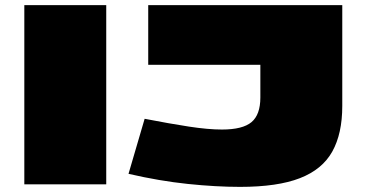

<svg xmlns="http://www.w3.org/2000/svg" viewBox="-20 -720 1425 750"><path d="M75 0V-700H395V0ZM482 -41 545 -256Q643 -237 718 -225.5Q793 -214 847 -214Q928 -214 962.5 -243Q997 -272 997 -339V-467H559V-700H1317V-306Q1317 -198 1278 -128Q1239 -58 1151.5 -24Q1064 10 918 10Q824 10 713.5 -1.5Q603 -13 482 -41Z"/></svg>

Font: Georama ExtraExtended Black
Style: Regular
Weight: 900
Width: 8
Designer: Jean-Baptiste Levee
Foundry: Production Type
Version: Version 1.000